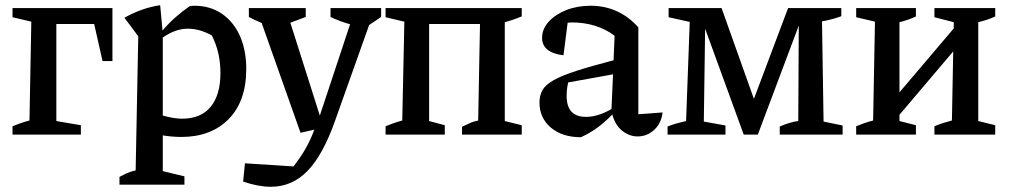

<svg xmlns="http://www.w3.org/2000/svg" viewBox="-20 -516 3866 736"><path d="M411 -485V-282H373L341 -424H196V-52L290 -36V0H28V-32Q43 -38 58 -43.5Q73 -49 93 -54L100 -433L28 -450V-485Z M438 192V162Q451 155 465 148.5Q479 142 500 137L510 -377L457 -448Q491 -467 525 -479Q559 -491 594 -496L603 -399Q627 -427 653 -450Q679 -473 708 -493Q717 -494 725 -494Q786 -494 831 -463Q876 -432 900 -377.5Q924 -323 924 -252Q924 -128 856.5 -59.5Q789 9 675 9Q641 9 604 3V140L687 160V192ZM700 -406Q652 -406 604 -372V-73Q647 -61 678 -61Q750 -61 787.5 -106.5Q825 -152 825 -236Q825 -316 792 -380Q746 -406 700 -406Z M1132 -7 983 -428Q958 -438 934 -451V-485H1152V-451L1093 -429L1206 -73L1322 -423Q1282 -434 1247 -451V-485H1441V-451L1395 -420L1264 -52Q1218 78 1159 139Q1100 200 1018 200Q994 200 967.5 195Q941 190 912 180L919 110L1105 122Q1133 86 1151.5 53.5Q1170 21 1185 -19Z M1458 0V-32Q1473 -38 1488 -43.5Q1503 -49 1522 -54L1530 -433L1458 -450V-485H1980V-453Q1965 -447 1949.5 -441.5Q1934 -436 1915 -431V-52L1980 -36V0H1751V-30Q1765 -36 1779 -43Q1793 -50 1813 -54L1820 -424H1625V-52L1685 -36V0Z M2207 10Q2135 10 2091.5 -27Q2048 -64 2048 -123Q2048 -150 2059.5 -170.5Q2071 -191 2102 -208.5Q2133 -226 2188.5 -244Q2244 -262 2332 -285L2336 -379Q2268 -430 2171 -430Q2164 -430 2156 -429L2140 -304Q2058 -314 2058 -371Q2058 -405 2083.5 -433Q2109 -461 2151 -477.5Q2193 -494 2244 -494Q2299 -494 2345.5 -472.5Q2392 -451 2427 -411V-78L2520 -85Q2515 -43 2487.5 -18Q2460 7 2424 7Q2393 7 2366 -14Q2339 -35 2327 -77Q2301 -50 2272.5 -28.5Q2244 -7 2207 10ZM2152 -149Q2152 -68 2226 -68Q2272 -68 2324 -98L2330 -231L2158 -200Q2155 -187 2153.5 -174Q2152 -161 2152 -149Z M3137 -50 3210 -35V0H2969V-31Q2987 -39 3007 -45Q3027 -51 3040 -52L3042 -418L2885 0H2831L2683 -406L2678 -50L2761 -35V0H2539V-31Q2556 -38 2574 -43Q2592 -48 2610 -52L2624 -432L2543 -450V-485H2746L2870 -137L3001 -485H3205V-454Q3174 -442 3131 -434Z M3262 0V-32Q3277 -38 3292 -43.5Q3307 -49 3327 -54L3334 -433L3262 -450V-485H3491V-453Q3476 -446 3460.5 -440.5Q3445 -435 3428 -431V-162L3636 -407V-431L3562 -450V-485H3795V-453Q3768 -440 3730 -431V-52L3795 -36V0H3562V-32Q3578 -39 3595.5 -44.5Q3613 -50 3629 -54L3634 -319L3428 -76V-52L3491 -36V0Z"/></svg>

Font: Piazzolla Medium
Style: Regular
Weight: 500
Designer: Juan Pablo del Peral
Foundry: Huerta Tipografica
Version: Version 1.330